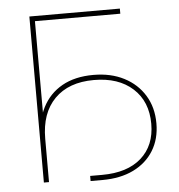

<svg xmlns="http://www.w3.org/2000/svg" viewBox="-53 -778 780 838"><g transform="rotate(-5 337.5 -358.5)"><path d="M502.9 -727.5V-705.1H128.9V0H106.4V-727.5ZM310.1 11.2V-11.2H362.3Q473.1 -11.2 534.4 -65.4Q595.7 -119.6 595.7 -214.8Q595.7 -312.5 533 -369.6Q470.2 -426.8 362.3 -426.8Q252 -426.8 190.4 -364.5Q128.9 -302.2 128.9 -189.9H109.4Q109.4 -269.5 138.9 -327.6Q168.5 -385.7 224.9 -417.5Q281.2 -449.2 362.3 -449.2Q438.5 -449.2 496.1 -419.7Q553.7 -390.1 585.9 -337.4Q618.2 -284.7 618.2 -214.8Q618.2 -146.5 586.9 -95.7Q555.7 -44.9 498.3 -16.8Q440.9 11.2 362.3 11.2Z"/></g></svg>

Font: Inter 18pt Thin
Style: Regular
Weight: 250
Designer: Rasmus Andersson
Foundry: rsms
Version: Version 4.001;git-66647c0bb